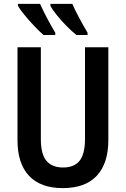

<svg xmlns="http://www.w3.org/2000/svg" viewBox="-20 -957 647 987"><path d="M537 -237Q537 -118 478 -54Q419 10 302 10Q189 10 129.5 -53Q70 -116 70 -236V-714H190V-242Q190 -164 219 -130Q248 -96 304 -96Q362 -96 389.5 -131Q417 -166 417 -243V-714H537ZM352 -937Q363 -910 385.5 -868Q408 -826 430 -789V-777H373Q349 -796 321.5 -824Q294 -852 271 -880.5Q248 -909 239 -928V-937ZM186 -937Q217 -868 264 -789V-777H204Q183 -795 156 -823.5Q129 -852 105.5 -880.5Q82 -909 72 -928V-937Z"/></svg>

Font: Noto Sans Condensed SemiBold
Style: Regular
Weight: 600
Width: 3
Designer: Monotype Design Team
Foundry: Monotype Imaging Inc.
Version: Version 2.013; ttfautohint (v1.8.4.7-5d5b)